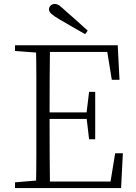

<svg xmlns="http://www.w3.org/2000/svg" viewBox="-20 -952 686 972"><path d="M424 -797 411 -779Q378 -798 345.5 -816.5Q313 -835 281 -854Q252 -871 240 -882Q228 -893 228 -905Q228 -916 236.5 -924Q245 -932 258 -932Q269 -932 281 -923.5Q293 -915 315 -894Q341 -872 368.5 -847Q396 -822 424 -797ZM56 0V-29L188 -40H198V0ZM162 0Q164 -83 164 -166Q164 -249 164 -333V-390Q164 -474 164 -557.5Q164 -641 162 -723H233Q232 -641 231.5 -556Q231 -471 231 -377V-357Q231 -255 231.5 -169Q232 -83 233 0ZM198 0V-33H569L536 -11L563 -176H602L593 0ZM198 -350V-383H436V-350ZM431 -247 418 -358V-379L431 -487H462V-247ZM56 -694V-723H198V-684H188ZM546 -548 519 -714 553 -689H198V-723H576L585 -548Z"/></svg>

Font: Noto Serif JP
Style: Regular
Weight: 200
Designer: Ryoko NISHIZUKA 西塚涼子 (kana & ideographs); Frank Grießhammer (Latin, Greek & Cyrillic); Wenlong ZHANG 张文龙 (bopomofo); San
Foundry: Adobe
Version: Version 2.001;hotconv 1.1.0;makeotfexe 2.6.0